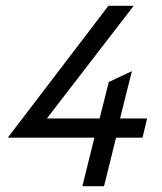

<svg xmlns="http://www.w3.org/2000/svg" viewBox="-20 -645 561 665"><path d="M265.3 0 306.9 -168.1H6.9L355.6 -625H443.1L142.4 -234.7H325L356.9 -361.1L436.8 -398.6L395.8 -234.7H489.6L473.6 -168.1H381.9L340.3 0Z"/></svg>

Font: Afacad
Style: Italic
Weight: 400
Italic angle: -14°
Designer: Kristian Moeller
Foundry: Dicotype
Version: Version 1.000